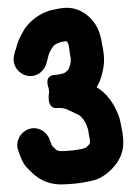

<svg xmlns="http://www.w3.org/2000/svg" viewBox="-66 -869 787 1143"><g transform="rotate(-5 327.5 -297.5)"><path d="M288 -428.5H269C202.6 -428.5 228.3 -351.3 228.3 -351.3C228.3 -345.1 228.4 -336.6 228.5 -330C228.4 -324.4 200.2 -230.5 269 -230.5H271C296.5 -230.5 316.6 -223.9 332.6 -213.9C350.2 -203.6 361.5 -197.5 375.9 -188.4L396.9 -174.9C403.8 -169.8 404.8 -168 416.9 -151C424.7 -138.8 425.9 -135.7 431.2 -121.7C436.5 -101.3 441.5 -90 441.5 -75C441.5 -55.7 445.5 -41.6 445.5 -33V-14C445.5 -10 444.9 -7.5 442 -1C433.1 7.9 428.3 12 417.7 19.1C413.6 20.7 402.5 23.6 393.2 24.7L371 26.7C365.9 27.3 363 27.5 358 27.5C351.7 27.5 346.1 28.5 339 28.5H299C293.4 28.5 286.5 27.5 280 27.5C255.6 27.5 243.2 20 236.8 11.9L222.8 -4.1C220.7 -6.6 219.6 -7.5 218.1 -9.1C215.7 -16.1 212.9 -26.2 210.3 -36.5L207.4 -46.9C202.2 -70.1 186.6 -93.3 165 -107.4C113.6 -140.9 54.7 -118.2 28.2 -77.3C15 -56.9 7.5 -28.1 14.8 -1.1L17.7 9.5C21.8 25.9 25.8 43 33.9 63.2C45.8 97.8 70.6 122.3 86.5 140.4C126.1 186.8 187.9 224.7 273.6 225.5C282 226.1 291.1 226.5 299 226.5H339C348.3 226.5 355.6 226.3 365.6 225.5C374.1 225.4 384.1 224.6 393.5 223.2L414.4 221.3C423.9 220.5 433.3 218.6 444 217.2C484.4 211.8 516.4 192 543 173.4C593.6 135.4 643.5 78.6 643.5 -14V-34C643.5 -44.4 642.8 -53.8 641.2 -64.9C638.1 -93.2 637 -128.6 626.7 -161.5C614.9 -197 605.6 -223.6 582.6 -259.2C562.4 -291.2 539.9 -313.3 513.1 -333.8C526.6 -351.8 538.3 -373.2 547 -395.5C560.2 -429.9 572.5 -469 572.5 -520C572.5 -529.9 571.5 -540.4 571.5 -545C571.5 -545.8 571.4 -547.3 571.3 -548.4C565.8 -609.1 564.2 -669.6 529.6 -722.2C497.4 -774 436.2 -826.3 346.7 -820.5C336.6 -820.4 328.1 -819.8 316.8 -818.1L302.3 -816.3C280.1 -814.6 257.3 -809.1 238.4 -802.3C191.1 -785.4 148.1 -754.7 116.4 -717.2C115.7 -716.4 114.6 -714.9 113.8 -713.8L97.8 -689.8C82.5 -666.9 66.8 -642.7 55 -603.6C47.3 -590.8 42.8 -576.4 38.8 -560.9C22.6 -501.9 60.9 -452.4 104.8 -438.7C165.8 -419.7 214.7 -461.6 228.6 -503.1C232.8 -516 236.5 -522.6 243.9 -546.3C248.2 -561.3 259.8 -578.9 272.5 -593.6C282.1 -604.9 289.5 -611.6 322.3 -619.9L341.4 -621.7C344.5 -621.9 348.8 -622.5 351 -622.5H355.9C359.9 -621.2 370.5 -615.5 370.5 -574C370.5 -556.4 372.9 -535.6 374.5 -517.4C374.1 -492.3 364.8 -468.5 353 -451.5C351.5 -449.8 343.1 -443.2 334.7 -437.6C330.4 -435.7 327.2 -434.1 325.6 -433.5C316.5 -433.1 302.4 -429.5 300 -429.5C296.6 -429.5 293.1 -428.5 288 -428.5Z"/></g></svg>

Font: Smoothie
Style: ExBd
Weight: 800
Foundry: Cannot Into Space Fonts
Version: Version 0.8